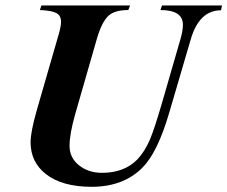

<svg xmlns="http://www.w3.org/2000/svg" viewBox="-20 -682 849 717"><path d="M809.1 -661.6 805.2 -643.6Q723.6 -643.6 691.9 -533.7L611.8 -260.7Q568.4 -112.3 511.7 -55.7Q440.4 15.6 322.3 15.6Q211.9 15.6 150.9 -32.2Q94.2 -77.1 94.2 -150.9Q94.2 -189.9 118.2 -273.4L200.2 -557.1Q208 -585 208 -600.6Q208 -624 190.4 -633.3Q172.9 -642.6 128.9 -644.5L134.8 -661.6H465.8L459 -644.5Q410.6 -644.5 387.2 -625Q360.4 -602.1 341.3 -535.6L261.7 -258.8Q239.7 -182.1 239.7 -137.7Q239.7 -92.8 274.9 -64.7Q310.1 -36.6 360.8 -36.6Q443.8 -36.6 492.7 -86.4Q520.5 -115.7 540 -161.1Q556.6 -200.2 584 -294.4L653.3 -533.7Q663.1 -567.4 663.1 -589.4Q663.1 -644.5 579.1 -644.5L585 -661.6Z"/></svg>

Font: Dai Banna SIL Book
Style: BoldOblique
Weight: 700
Italic angle: -11°
Designer: Victor Gaultney
Foundry: SIL International
Version: Version 2.000